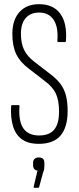

<svg xmlns="http://www.w3.org/2000/svg" viewBox="-20 -681 378 917"><path d="M165 6Q115 6 85 -15.5Q55 -37 42.5 -77Q30 -117 33 -173Q33 -179 38 -179H68Q74 -179 73 -173Q68 -102 91.5 -68Q115 -34 167 -34Q215 -34 238.5 -61.5Q262 -89 262 -148Q262 -201 247 -233.5Q232 -266 194 -294L119 -352Q76 -384 57.5 -422.5Q39 -461 39 -519Q39 -586 73 -623.5Q107 -661 166 -661Q235 -661 268 -615.5Q301 -570 295 -487Q295 -480 290 -480H258Q254 -480 254 -487Q259 -552 236 -586.5Q213 -621 167 -621Q126 -621 103 -595Q80 -569 80 -520Q80 -474 95 -443Q110 -412 144 -386L218 -329Q250 -305 268.5 -280.5Q287 -256 295 -224.5Q303 -193 303 -150Q303 -74 269.5 -34Q236 6 165 6ZM144 216Q140 216 141 210L159 134Q150 133 144 126.5Q138 120 138 108V97Q138 84 145.5 77.5Q153 71 165 71Q179 71 185.5 77.5Q192 84 192 98V109Q192 118 191 125.5Q190 133 186 142L167 212Q165 216 162 216Z"/></svg>

Font: Sofia Sans Extra Condensed Light
Style: Regular
Weight: 300
Designer: Botio Nikoltchev, Ani Petrova
Foundry: lettersoup
Version: Version 4.101